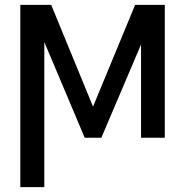

<svg xmlns="http://www.w3.org/2000/svg" viewBox="-20 -566 762 789"><path d="M362.3 -127.9 535.2 -545.9H628.9L396.5 0H328.1L97.7 -545.9H190.4ZM162.1 -545.9V203.1H63.5V-545.9ZM559.6 0V-545.9H657.2V0Z"/></svg>

Font: Inter V
Style: 
Weight: 400
Designer: Rasmus Andersson
Foundry: rsms
Version: Version 4.000;git-a3f224843